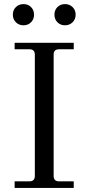

<svg xmlns="http://www.w3.org/2000/svg" viewBox="-20 -922 434 942"><path d="M51.8 0V-32.2H124Q150.9 -32.2 150.9 -59.1V-652.8Q150.9 -667 144.5 -673.6Q138.2 -680.2 124 -680.2H51.8V-711.9H341.8V-680.2H270Q255.9 -680.2 249.5 -673.6Q243.2 -667 243.2 -652.8V-59.1Q243.2 -32.2 270 -32.2H341.8V0ZM261.7 -887.2Q276.4 -901.9 298.8 -901.9Q321.3 -901.9 336.2 -887.2Q351.1 -872.6 351.1 -850.1Q351.1 -827.6 336.2 -812.7Q321.3 -797.9 298.8 -797.9Q276.4 -797.9 261.7 -812.7Q247.1 -827.6 247.1 -850.1Q247.1 -872.6 261.7 -887.2ZM57.9 -887.2Q72.8 -901.9 95.2 -901.9Q117.7 -901.9 132.3 -887.2Q147 -872.6 147 -850.1Q147 -827.6 132.3 -812.7Q117.7 -797.9 95.2 -797.9Q72.8 -797.9 57.9 -812.7Q43 -827.6 43 -850.1Q43 -872.6 57.9 -887.2Z"/></svg>

Font: Flanker Steampunk
Style: Regular
Weight: 400
Designer: Alexey Kryukov, Leonardo Di Lena
Foundry: Alexey Kryukov, Leonardo Di Lena
Version: 1.210